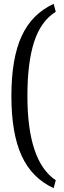

<svg xmlns="http://www.w3.org/2000/svg" viewBox="-20 -810 332 995"><path d="M258 -790 269 -749Q192 -701 157 -593.5Q122 -486 122 -313Q122 26 269 124L258 165Q145 113 92 -3Q39 -119 39 -312Q39 -507 92 -622.5Q145 -738 258 -790Z"/></svg>

Font: exo2condensed_r
Style: Regular
Weight: 400
Width: 3
Designer: Natanael Gama
Version: Version 1.001;PS 001.001;hotconv 1.0.70;makeotf.lib2.5.58329